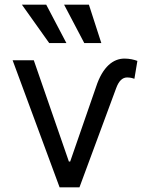

<svg xmlns="http://www.w3.org/2000/svg" viewBox="-20 -804 644 824"><path d="M34.1 -545.5 235.8 0H321L478.7 -426.1C489.7 -456 505 -471.6 525.6 -471.6C541.9 -471.6 552.6 -467.3 556.8 -465.9L569.6 -542.6C555.8 -547.9 535.9 -552.6 514.2 -552.6C466.6 -552.6 420.5 -518.5 392 -430.4L281.2 -110.8H275.6L125 -545.5ZM73.9 -784.1 191.1 -619.3H264.9L178.3 -784.1ZM255 -784.1 341.6 -619.3H414.8L361.5 -784.1Z"/></svg>

Font: Magic Ui Pro
Style: Regular
Weight: 400
Designer: Stefan Endress, Andreas Faust
Version: Version 1.000;FEAKit 1.0